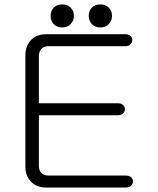

<svg xmlns="http://www.w3.org/2000/svg" viewBox="-20 -841 707 861"><path d="M543 -687.5H186.5Q141.6 -687.5 116.2 -658.2Q93.8 -631.8 93.8 -593.8V-92.8Q93.8 -54.7 116.2 -29.3Q141.6 0 186.5 0H544.9Q559.6 0 568.4 -8.8Q576.2 -16.6 576.2 -27.3Q576.2 -38.1 568.4 -45.9Q559.6 -53.7 544.9 -53.7H197.3Q175.8 -53.7 164.1 -67.4Q154.3 -79.1 154.3 -96.7V-324.2H508.8Q523.4 -324.2 532.2 -333Q540 -340.8 540 -351.6Q540 -362.3 532.2 -370.1Q523.4 -377.9 508.8 -377.9H154.3V-588.9Q154.3 -607.4 164.1 -620.1Q175.8 -633.8 197.3 -633.8H543Q556.6 -633.8 565.4 -642.6Q573.2 -650.4 573.2 -661.1Q573.2 -671.9 565.4 -679.7Q556.6 -687.5 543 -687.5ZM258.8 -821.3Q234.4 -821.3 219.7 -805.7Q207 -791 207 -769.5Q207 -749 219.7 -734.4Q234.4 -717.8 258.8 -717.8Q283.2 -717.8 297.9 -734.4Q311.5 -749 311.5 -769.5Q311.5 -791 297.9 -805.7Q283.2 -821.3 258.8 -821.3ZM429.7 -821.3Q405.3 -821.3 390.6 -805.7Q377.9 -791 377.9 -769.5Q377.9 -749 390.6 -734.4Q405.3 -717.8 429.7 -717.8Q454.1 -717.8 468.8 -734.4Q482.4 -749 482.4 -769.5Q482.4 -791 468.8 -805.7Q454.1 -821.3 429.7 -821.3Z"/></svg>

Font: Gulim
Style: Regular
Weight: 400
Version: Version 2.21